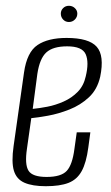

<svg xmlns="http://www.w3.org/2000/svg" viewBox="-20 -633 383 663"><path d="M138 10Q92 10 64.5 -2Q37 -14 28 -43.5Q19 -73 27 -129L63 -383Q73 -453 109.5 -477.5Q146 -502 210 -502Q287 -502 314 -471.5Q341 -441 326 -368Q316 -324 287 -297Q258 -270 220 -255Q182 -240 146 -233.5Q110 -227 88 -225L73 -119Q65 -65 78.5 -43.5Q92 -22 141 -22Q191 -22 210.5 -43Q230 -64 237 -119L245 -176H292L285 -124Q278 -71 262 -42Q246 -13 216.5 -1.5Q187 10 138 10ZM93 -257Q115 -259 143.5 -264.5Q172 -270 200 -282.5Q228 -295 248.5 -316Q269 -337 276 -369Q288 -418 276 -445.5Q264 -473 212 -473Q163 -473 140 -452Q117 -431 109 -378ZM218 -557Q206 -557 198 -565.5Q190 -574 190 -586Q190 -597 198 -605Q206 -613 218 -613Q230 -613 238.5 -605Q247 -597 247 -586Q247 -574 238.5 -565.5Q230 -557 218 -557Z"/></svg>

Font: Alumni Sans Thin Light
Style: Italic
Weight: 300
Italic angle: -8°
Version: Version 1.016